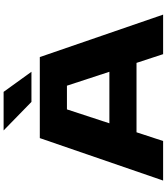

<svg xmlns="http://www.w3.org/2000/svg" viewBox="52 -998 946 1090"><g transform="rotate(-90 525.0 -453.0)"><path d="M662.5 -747.5H491.5L329.5 -905.5H548.5ZM762.5 0 713 -151H319L269.5 0H45L286 -700H746L987 0ZM449 -546 370 -305H662.5L583.5 -546Z"/></g></svg>

Font: League Mono Extended ExtraBold
Style: Regular
Weight: 800
Width: 9
Designer: Tyler Finck
Foundry: The League of Moveable Type / Tyler Finck
Version: Version 2.210